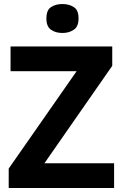

<svg xmlns="http://www.w3.org/2000/svg" viewBox="-20 -948 619 968"><path d="M555.2 0H23.9V-98.1L366.2 -588.9H33.2V-713.9H545.9V-616.2L204.1 -125H555.2ZM294.9 -927.7Q328.6 -927.7 352.1 -912.1Q376 -897.5 376 -855Q376 -813.5 351.6 -797.9Q328.1 -781.7 294.9 -781.7Q260.7 -781.7 237.3 -797.9Q213.9 -814 213.9 -855Q213.9 -897.5 237.3 -912.1Q260.3 -927.7 294.9 -927.7Z"/></svg>

Font: Droid Sans Thai
Style: Bold
Weight: 700
Designer: Steve Matteson
Foundry: Ascender Corporation
Version: Version 1.00